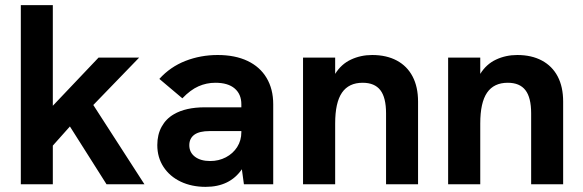

<svg xmlns="http://www.w3.org/2000/svg" viewBox="-20 -717 2267 747"><path d="M252 -225 185.5 -150.5V0H61V-697H185.5V-305.5L363.5 -493H521.5L343 -308.5L542 0H394.5Z M921 -58.5Q874 10 780 10Q726 10 683.2 -10.2Q640.5 -30.5 616.2 -67.5Q592 -104.5 592 -152.5Q592 -193.5 609 -224.2Q626 -255 656.5 -272.5Q702.5 -299.5 777 -299.5H919V-311.5Q919 -350.5 893 -372.8Q867 -395 818 -395Q783.5 -395 752.2 -381.2Q721 -367.5 689.5 -334.5L600 -410Q642.5 -457 701.5 -480Q760.5 -503 827 -503Q894.5 -503 943 -480Q991.5 -457 1017.2 -413.8Q1043 -370.5 1043 -311.5V0H929ZM798 -90.5Q831 -90.5 858.8 -105Q886.5 -119.5 902.8 -145Q919 -170.5 919 -202.5V-207H795Q756.5 -207 737 -193.5Q716.5 -179 716.5 -152Q716.5 -124 738.5 -107.2Q760.5 -90.5 798 -90.5Z M1159 -493H1284V-429.5Q1307.5 -467.5 1345.5 -485.2Q1383.5 -503 1428 -503Q1483.5 -503 1523.8 -481.5Q1564 -460 1585.2 -419.5Q1606.5 -379 1606.5 -322V0H1482V-276Q1482 -337.5 1459.8 -366.2Q1437.5 -395 1391 -395Q1337 -395 1310.5 -356.5Q1284 -318 1284 -236.5V0H1159Z M1723.5 -493H1848.5V-429.5Q1872 -467.5 1910 -485.2Q1948 -503 1992.5 -503Q2048 -503 2088.2 -481.5Q2128.5 -460 2149.8 -419.5Q2171 -379 2171 -322V0H2046.5V-276Q2046.5 -337.5 2024.2 -366.2Q2002 -395 1955.5 -395Q1901.5 -395 1875 -356.5Q1848.5 -318 1848.5 -236.5V0H1723.5Z"/></svg>

Font: HK Grotesk
Style: Bold
Weight: 700
Designer: Alfredo Marco Pradil
Foundry: Hanken Design Co.
Version: Version 3.001